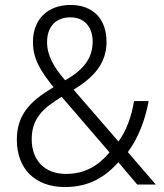

<svg xmlns="http://www.w3.org/2000/svg" viewBox="-20 -745 660 775"><path d="M265 -725C173 -725 113 -668 113 -575C113 -504 147 -455 196 -393C100 -336 48 -281 48 -181C48 -62 123 10 242 10C341 10 404 -31 458 -90L534 0H609L496 -131C537 -186 566 -260 580 -337H521C511 -274 489 -215 458 -174L277 -383C358 -432 410 -489 410 -576C410 -671 353 -725 265 -725ZM264 -675C319 -675 354 -638 354 -577C354 -511 318 -463 243 -421C197 -474 170 -521 170 -575C170 -638 206 -675 264 -675ZM229 -354 422 -130C379 -78 325 -43 246 -43C162 -43 108 -96 108 -183C108 -263 149 -306 229 -354Z"/></svg>

Font: Noto Sans Bengali SemiCondensed Light
Style: Regular
Weight: 300
Width: 4
Designer: Joana Ranito - Universal Thirst; Jelle Bosma - Monotype Design Team
Foundry: Universal Thirst ehf.
Version: Version 3.000